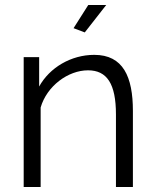

<svg xmlns="http://www.w3.org/2000/svg" viewBox="-20 -750 623 770"><path d="M320 -620 406 -730H334L275 -637ZM513 0V-305C513 -442 474 -530 358 -530C265 -530 179 -479 137 -403V-521H75V0H143V-319C168 -405 253 -468 333 -468C409 -468 445 -414 445 -291V0Z"/></svg>

Font: FIGSv2-sans-serif
Style: Regular
Weight: 400
Designer: Matt McInerney, Pablo Impallari, Rodrigo Fuenzalida,Mirko Velimirovic
Foundry: Matt McInerney, Pablo Impallari, Rodrigo Fuenzalida
Version: Version 4.021;hotconv 1.0.109;makeotfexe 2.5.65596